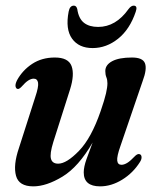

<svg xmlns="http://www.w3.org/2000/svg" viewBox="-20 -652 551 681"><path d="M473.5 -105.5Q481 -104.5 482 -96Q483 -87.5 476.5 -77.5Q452 -38.5 413.5 -14.8Q375 9 335 9Q277 9 277 -40.5Q277 -60 286.8 -87.5Q296.5 -115 308.5 -146.5Q258.5 -60 201.5 -25.5Q144.5 9 98 9Q47 9 36.8 -28.5Q26.5 -66 47 -126.5L105 -307.5Q117.5 -344.5 115 -358.8Q112.5 -373 99.5 -373Q90.5 -373 80.2 -366.5Q70 -360 55.5 -343.5Q47.5 -335.5 43 -336.5Q37 -337 35.2 -345.2Q33.5 -353.5 40.5 -367.5Q60 -403 94.2 -425.5Q128.5 -448 174.5 -448Q222.5 -448 233.8 -417.8Q245 -387.5 228.5 -335L169 -148Q156 -106 160.8 -88.8Q165.5 -71.5 186.5 -71.5Q216 -71.5 260 -116.8Q304 -162 337 -258Q351 -298.5 356 -320.8Q361 -343 361 -356.5Q361 -369 357.2 -378.2Q353.5 -387.5 353.5 -400Q353.5 -422 378 -435Q402.5 -448 448 -448Q486.5 -448 494.2 -427.5Q502 -407 486 -364.5L407.5 -135Q394 -97 395.8 -82.2Q397.5 -67.5 411 -67.5Q420 -67.5 431.2 -74.2Q442.5 -81 460.5 -100Q468 -106.5 473.5 -105.5ZM328 -556.5Q391 -556.5 436 -620Q445 -632 454 -632Q469 -632 461.5 -610.5Q440.5 -548 399 -514.8Q357.5 -481.5 308.5 -481.5Q259.5 -481.5 235.5 -515Q211.5 -548.5 223.5 -611Q227.5 -632 242 -632Q251 -632 254 -620Q259 -586 277.8 -571.2Q296.5 -556.5 328 -556.5Z"/></svg>

Font: Fraunces 144pt Soft SemiBold
Style: Italic
Weight: 600
Italic angle: -16°
Version: Version 1.000;[b76b70a41]